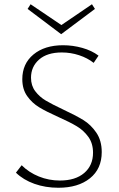

<svg xmlns="http://www.w3.org/2000/svg" viewBox="-20 -877 558 904"><path d="M268 -716 110 -835 124 -857 269 -759 413 -857 427 -835ZM276 -362Q336 -334 372 -312Q408 -290 433.5 -252.5Q459 -215 459 -161Q459 -82 403.5 -37.5Q348 7 255 7Q194 7 142 -11.5Q90 -30 55 -64L82 -99Q116 -65 163 -46Q210 -27 262 -27Q335 -27 376.5 -62.5Q418 -98 418 -158Q418 -202 396 -232.5Q374 -263 341.5 -282.5Q309 -302 255 -326Q199 -351 165 -371.5Q131 -392 108 -424.5Q85 -457 85 -504Q85 -577 137.5 -620.5Q190 -664 277 -664Q323 -664 367.5 -651.5Q412 -639 444 -615L421 -581Q392 -604 352.5 -617Q313 -630 271 -630Q202 -630 164 -596.5Q126 -563 126 -511Q126 -474 146 -447.5Q166 -421 195.5 -403.5Q225 -386 276 -362Z"/></svg>

Font: Ysabeau Infant Light
Style: Regular
Weight: 300
Designer: Christian Thalmann (Catharsis Fonts)
Version: Version 0.003